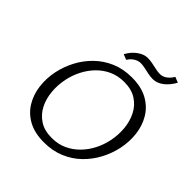

<svg xmlns="http://www.w3.org/2000/svg" viewBox="-227 -1026 1199 1199"><g transform="rotate(45 373.0 -426.0)"><path d="M347 9Q265 9 209 -21.5Q153 -52 121.5 -104Q90 -156 82 -220.5Q74 -285 88 -352Q101 -413 130.5 -469Q160 -525 206 -570Q252 -615 313 -641Q374 -667 449 -667Q532 -667 588.5 -636Q645 -605 676.5 -552.5Q708 -500 715.5 -435.5Q723 -371 709 -305Q696 -244 666 -187.5Q636 -131 590 -86.5Q544 -42 483 -16.5Q422 9 347 9ZM362 -45Q418 -45 463 -66Q508 -87 542.5 -122.5Q577 -158 599.5 -202.5Q622 -247 632 -295Q644 -352 639 -408Q634 -464 610.5 -510.5Q587 -557 543.5 -585Q500 -613 435 -613Q379 -613 334 -592Q289 -571 255 -535.5Q221 -500 198.5 -455.5Q176 -411 166 -363Q154 -306 159 -249.5Q164 -193 187.5 -147Q211 -101 254 -73Q297 -45 362 -45ZM346 -719 310 -733Q332 -774 366 -798.5Q400 -823 433 -823Q452 -823 473.5 -819Q495 -815 517 -810Q539 -805 558 -805Q582 -805 603.5 -821Q625 -837 638 -861L675 -846Q651 -802 617.5 -776.5Q584 -751 549 -751Q527 -751 505.5 -755.5Q484 -760 464 -764.5Q444 -769 425 -769Q402 -769 380.5 -755Q359 -741 346 -719Z"/></g></svg>

Font: Ysabeau Infant
Style: Italic
Weight: 400
Italic angle: -12°
Designer: Christian Thalmann (Catharsis Fonts)
Version: Version 2.001;gftools[0.9.30]; featfreeze: ss01,ss02,lnum